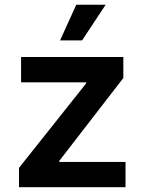

<svg xmlns="http://www.w3.org/2000/svg" viewBox="-20 -785 606 805"><path d="M59.6 0V-81.1L341.3 -435.5V-439.9H68.4V-545.9H497.1V-458L228.5 -110.4V-106H506.3V0ZM231.9 -615.7 299.8 -765.1H422.9L324.2 -615.7Z"/></svg>

Font: Inter-SemiBold
Style: Regular
Weight: 600
Designer: Rasmus Andersson
Foundry: rsms
Version: Version 4.000;git-a52131595